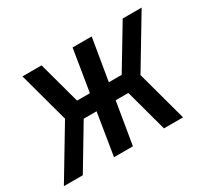

<svg xmlns="http://www.w3.org/2000/svg" viewBox="-122 -705 953 879"><g transform="rotate(-30 354.5 -265.0)"><path d="M-11 0H89L222 -222H290L254 0H354L391 -222H458L518 0H619L547 -265L706 -530H606L473 -309H405L442 -530H341L305 -309H237L177 -530H76L148 -265Z"/></g></svg>

Font: Iosevka Sparkle Medium
Style: Italic
Weight: 500
Italic angle: -9°
Designer: Belleve Invis
Foundry: Belleve Invis
Version: Version 4.5.0; ttfautohint (v1.8.3)